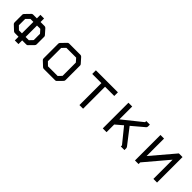

<svg xmlns="http://www.w3.org/2000/svg" viewBox="215 -1398 2269 2269"><g transform="rotate(45 1350.0 -263.5)"><path d="M64 -348 125 -411Q132 -418 145 -418H207V-477H268V-418H336Q348 -418 358 -408L414 -345Q422 -337 422 -326V-198Q422 -186 413 -177L355 -118Q349 -111 337.5 -111H334H268V-49H207V-111H145Q134.5 -111 125 -118L63 -176Q54 -184 54 -198V-328Q54 -338 64 -348ZM114 -315V-210L157 -168H207V-359H157ZM268 -168H322L362 -210V-315L323 -359H268Z M657 -374V-152L700 -110H862L902 -152V-374L863 -418H700ZM607 -407 668 -470Q675 -477 688 -477H876Q888 -477 898 -467L954 -404Q962 -396 962 -385V-140Q962 -128 953 -119L895 -60Q889 -53 877.5 -53H874H688Q677.5 -53 668 -60L606 -118Q597 -126 597 -140V-387Q597 -397 607 -407Z M1134 -477H1502V-416H1348V-49H1287V-416H1134Z M1740 -177V-49H1677V-478H1740V-263L1979 -455V-474H2039V-443Q2039 -429.5 2030 -422L1880 -295L2030 -101Q2039 -88.5 2039 -80V-49H1979V-68L1829 -253Z M2583 -50H2522V-371L2274 -78V-50H2214V-476H2274V-184L2522 -476H2583Z"/></g></svg>

Font: ibm3270
Style: Regular
Weight: 400
Monospace: yes
Version: Version 2.0.3